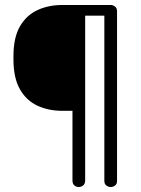

<svg xmlns="http://www.w3.org/2000/svg" viewBox="-20 -751 567 771"><path d="M296 0Q286 0 278.5 -6.5Q271 -13 271 -26V-306H230Q175 -306 130.5 -326.5Q86 -347 60 -392.5Q34 -438 34 -513V-525Q34 -600 60 -645Q86 -690 130.5 -710.5Q175 -731 230 -731H425Q434 -731 442 -724.5Q450 -718 450 -706V-25Q450 -12 442 -6Q434 0 425 0Q415 0 407 -6Q399 -12 399 -25V-688H322V-26Q322 -13 314 -6.5Q306 0 296 0Z"/></svg>

Font: Dosis ExtraLight
Style: Regular
Weight: 400
Version: Version 3.001; ttfautohint (v1.8.2)